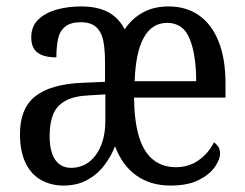

<svg xmlns="http://www.w3.org/2000/svg" viewBox="-20 -566 762 596"><path d="M177 10Q139 10 108 -7Q77 -24 59.5 -60Q42 -96 42 -150Q42 -230 90 -267.5Q138 -305 236 -309L306 -312V-373Q306 -410 301 -437.5Q296 -465 279.5 -481Q263 -497 230 -497Q199 -497 182 -483Q165 -469 160 -444.5Q155 -420 155 -388Q115 -388 96 -403Q77 -418 77 -450Q77 -484 98.5 -505Q120 -526 155 -536Q190 -546 233 -546Q265 -546 290.5 -538.5Q316 -531 335 -515.5Q354 -500 367 -475Q390 -509 424 -527.5Q458 -546 503 -546Q558 -546 597.5 -518.5Q637 -491 658.5 -437.5Q680 -384 680 -307V-263H396Q397 -189 411.5 -141.5Q426 -94 455 -70.5Q484 -47 526 -47Q566 -47 596.5 -68.5Q627 -90 644 -124Q651 -120 657 -111.5Q663 -103 663 -90Q663 -70 646 -46.5Q629 -23 595.5 -6.5Q562 10 509 10Q447 10 403 -21.5Q359 -53 337 -112Q326 -83 305 -54.5Q284 -26 252 -8Q220 10 177 10ZM200 -45Q232 -45 256 -63Q280 -81 293.5 -114Q307 -147 307 -192V-273L256 -270Q210 -268 183 -253Q156 -238 145 -211Q134 -184 134 -144Q134 -112 141.5 -90Q149 -68 164 -56.5Q179 -45 200 -45ZM589 -314Q589 -395 569 -445Q549 -495 499 -495Q452 -495 426.5 -449.5Q401 -404 398 -314Z"/></svg>

Font: Noto Serif Condensed
Style: Regular
Weight: 400
Width: 3
Designer: Monotype Design Team
Foundry: Monotype Imaging Inc.
Version: Version 2.015